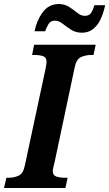

<svg xmlns="http://www.w3.org/2000/svg" viewBox="-41 -937 544 957"><path d="M-21 0 -9 -51H2Q29 -51 52 -61.5Q75 -72 83 -113L186 -594Q189 -608 190 -616.5Q191 -625 191 -629Q191 -651 174 -657Q157 -663 130 -663H119L129 -714H436L425 -663H414Q385 -663 362 -652Q339 -641 331 -600L231 -128Q228 -114 225 -103Q222 -92 222 -85Q222 -63 240 -57Q258 -51 285 -51H296L285 0ZM368 -774Q336 -774 313 -789Q290 -804 271 -819Q252 -834 233 -834Q211 -834 201 -817.5Q191 -801 184 -781H131Q142 -835 171.5 -875.5Q201 -916 251 -917Q282 -917 304.5 -902Q327 -887 345 -872.5Q363 -858 382 -858Q404 -858 414 -874Q424 -890 429 -911H483Q476 -876 462 -844.5Q448 -813 424.5 -793.5Q401 -774 368 -774Z"/></svg>

Font: Noto Serif Condensed
Style: Bold Italic
Weight: 700
Width: 3
Italic angle: -12°
Designer: Monotype Design Team
Foundry: Monotype Imaging Inc.
Version: Version 2.014